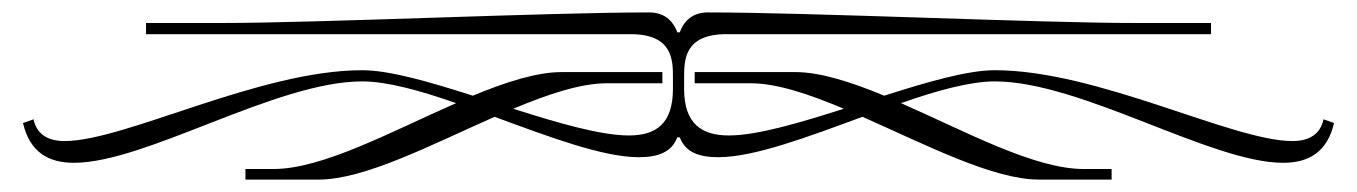

<svg xmlns="http://www.w3.org/2000/svg" viewBox="-20 -282 2184 309"><path d="M1081 -157C1081 -185 1081 -227 1149 -227H1929V-245H1807C1651 -245 1286 -262 1119 -262C1091 -262 1079 -244 1074 -230H1070C1065 -244 1053 -262 1025 -262C858 -262 493 -245 337 -245H215V-227H995C1063 -227 1063 -185 1063 -157V-139C1063 -83 1036 -64 992 -64C947 -64 878 -84 806 -107C861 -130 914 -148 957 -148H1046V-166H884C844 -166 794 -150 741 -128C672 -150 607 -169 563 -169C397 -169 181 -55 84 -55C57 -55 39 -66 34 -90L17 -84C28 -37 58 -20 99 -20C215 -20 424 -151 563 -151C603 -151 657 -136 714 -116C611 -71 500 -10 420 -10H375V7H493C567 7 674 -49 776 -94C863 -62 950 -29 1008 -29C1039 -29 1061 -37 1070 -61H1074C1083 -37 1105 -29 1136 -29C1194 -29 1281 -62 1368 -94C1470 -49 1578 7 1652 7H1769V-10H1724C1644 -10 1533 -71 1430 -116C1487 -136 1541 -151 1581 -151C1720 -151 1929 -20 2045 -20C2086 -20 2116 -37 2127 -84L2110 -90C2105 -66 2087 -55 2060 -55C1963 -55 1747 -169 1581 -169C1537 -169 1472 -150 1403 -128C1350 -150 1300 -166 1260 -166H1098V-148H1188C1231 -148 1283 -130 1338 -107C1266 -84 1198 -64 1153 -64C1109 -64 1081 -83 1081 -139Z"/></svg>

Font: FoglihtenDeH04
Style: Regular
Weight: 500
Version: Version 0.68